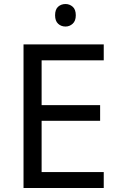

<svg xmlns="http://www.w3.org/2000/svg" viewBox="-20 -935 596 955"><path d="M496 0H97V-714H496V-635H187V-412H478V-334H187V-79H496ZM306 -915Q326 -915 341.5 -901.5Q357 -888 357 -859Q357 -831 341.5 -817Q326 -803 306 -803Q284 -803 269 -817Q254 -831 254 -859Q254 -888 269 -901.5Q284 -915 306 -915Z"/></svg>

Font: Noto Sans Deseret
Style: Regular
Weight: 400
Designer: Monotype Design Team
Foundry: Monotype Imaging Inc.
Version: Version 2.001; ttfautohint (v1.8.4.7-5d5b)